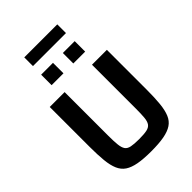

<svg xmlns="http://www.w3.org/2000/svg" viewBox="-299 -1167 1295 1295"><g transform="rotate(-45 349.0 -519.0)"><path d="M349 8Q276 8 227 -1Q178 -10 148 -30Q118 -50 102.5 -86Q87 -122 81.5 -176.5Q76 -231 76 -307V-688H218V-271Q218 -218 221.5 -185.5Q225 -153 236.5 -136Q248 -119 275 -113.5Q302 -108 349 -108Q396 -108 422.5 -113.5Q449 -119 461 -136Q473 -153 476 -185.5Q479 -218 479 -271V-688H621V-307Q621 -231 615.5 -176.5Q610 -122 595 -86Q580 -50 550 -30Q520 -10 471 -1Q422 8 349 8ZM189 -783V-883H302V-783ZM396 -783V-883H509V-783ZM191 -963V-1046H506V-963Z"/></g></svg>

Font: Saira Thin SemiBold
Style: Regular
Weight: 600
Version: Version 1.101